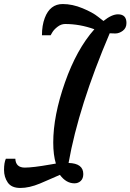

<svg xmlns="http://www.w3.org/2000/svg" viewBox="-110 -732 647 952"><path d="M-81 55H-34Q-32 99 13 99Q53 99 138 84L167 79Q154 36 154 -25Q154 -158 212 -323Q270 -488 358 -587Q286 -613 213 -613Q193 -613 175 -599Q157 -585 149 -571L141 -557H98Q98 -606 112 -643Q138 -712 201 -712Q249 -712 299.5 -691Q350 -670 376 -649L403 -628Q444 -661 475 -661Q517 -661 517 -618Q517 -593 499 -579.5Q481 -566 461.5 -566Q442 -566 434 -567Q280 -206 230 76Q303 78 303 131Q303 153 290.5 165Q278 177 259 177Q218 177 187 135Q170 142 139 156Q108 170 88 178Q35 200 -9 200Q-53 200 -71.5 173Q-90 146 -90 110.5Q-90 75 -81 55Z"/></svg>

Font: Clara
Style: Regular
Weight: 400
Designer: Proyecto DEMO
Foundry: Proyecto DEMO
Version: Version 1.002